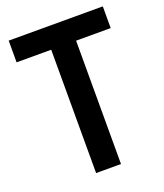

<svg xmlns="http://www.w3.org/2000/svg" viewBox="-143 -875 829 970"><g transform="rotate(-20 272.0 -390.0)"><path d="M338.9 -663.1V0H205.1V-663.1H19V-779.8H524.9V-663.1Z"/></g></svg>

Font: Cooper Hewitt
Style: Semibold
Weight: 709
Designer: Village Type and Design LLC
Foundry: Cooper Hewitt Smithsonian Design Museum
Version: 1.000